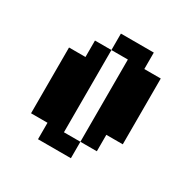

<svg xmlns="http://www.w3.org/2000/svg" viewBox="-155 -755 1011 1011"><g transform="rotate(30 350.0 -250.0)"><path d="M500 0H400V-500H300V-600H500V-500H600V-100H500ZM100 0V-400H200V-500H300V0H400V100H200V0Z"/></g></svg>

Font: FT88 Gothique
Style: Regular
Weight: 400
Designer: Ange Degheest & Oriane Charvieux
Foundry: Velvetyne Type Foundry
Version: Version 1.000;FEAKit 1.0